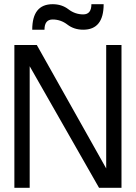

<svg xmlns="http://www.w3.org/2000/svg" viewBox="-20 -899 650 919"><path d="M156.2 -683.6 488.3 -92.8V-683.6H561.5V0H454.1L122.1 -582V0H48.8V-683.6ZM134.3 -756.8Q134.3 -878.9 231.9 -878.9Q275.9 -878.9 307.6 -854.5Q339.4 -830.1 378.4 -830.1Q417.5 -830.1 417.5 -878.9H476.1Q476.1 -756.8 378.4 -756.8Q334.5 -756.8 302.7 -781.2Q271 -805.7 231.9 -805.7Q192.9 -805.7 192.9 -756.8Z"/></svg>

Font: Sanitrixie
Style: Regular
Weight: 400
Designer: Jayvee D. Enaguas (Grand Chaos)
Version: Version 1.1 - 6/9/2013